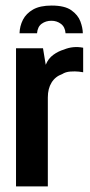

<svg xmlns="http://www.w3.org/2000/svg" viewBox="-20 -668 321 688"><path d="M165 -648.1Q212 -648.1 235.7 -631.2Q259.5 -614.3 268 -591.4Q276.5 -568.5 276.8 -548.7H214.9Q213.3 -571.2 198.5 -582.4Q183.8 -593.6 164.3 -593.6Q144.1 -593.6 129.4 -582.9Q114.6 -572.2 112.7 -548.7H50Q50.7 -574.6 62.2 -597.2Q73.8 -619.8 98.6 -634Q123.4 -648.1 165 -648.1ZM37.4 0V-495H134.1L143.9 -435.8Q152.8 -458.2 170.9 -471.4Q189 -484.6 209.1 -490.4Q241.6 -504 278 -497V-409.1Q276.1 -409.8 262.6 -411.3Q249.1 -412.8 232.1 -411.6Q215 -410.4 203 -402.6Q178 -393.7 164.7 -372Q151.4 -350.3 151.4 -318.8V0Z"/></svg>

Font: Alumni Sans Thin
Style: Regular
Weight: 100
Designer: Robert E. Leuschke
Foundry: Robert E. Leuschke
Version: Version 1.018